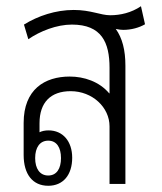

<svg xmlns="http://www.w3.org/2000/svg" viewBox="-20 -591 519 617"><path d="M135 6C183 6 212 -29 212 -84C212 -137 182 -172 136 -172C125 -172 115 -170 107 -166V-195C107 -262 143 -298 207 -298C277 -298 332 -246 332 -185V0H383V-380C383 -430 373 -469 352 -498C361 -496 370 -495 376 -495C402 -495 427 -502 446 -513L433 -571C402 -550 367 -542 334 -542C303 -542 272 -559 217 -559C159 -559 102 -540 57 -512L71 -465C109 -491 162 -512 211 -512C307 -512 332 -454 332 -373V-291H331C299 -329 250 -345 204 -345C124 -345 56 -304 56 -196V-93C56 -31 85 6 135 6ZM135 -27C108 -27 93 -49 93 -83C93 -117 108 -139 135 -139C162 -139 176 -117 176 -83C176 -49 162 -27 135 -27Z"/></svg>

Font: Noto Sans Thai Looped Condensed Light
Style: Regular
Weight: 300
Width: 3
Designer: Sasikarn Vongin, Ben Mitchell
Foundry: The Fontpad Ltd
Version: Version 1.001